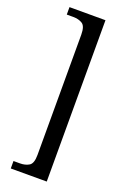

<svg xmlns="http://www.w3.org/2000/svg" viewBox="-168 -813 651 993"><g transform="rotate(20 157.5 -316.0)"><path d="M32 128V87H68Q97 87 117.5 74.5Q138 62 138 15V-647Q138 -694 117.5 -706.5Q97 -719 68 -719H32V-760H230V128Z"/></g></svg>

Font: Noto Serif Hebrew Condensed
Style: Regular
Weight: 400
Width: 3
Designer: Monotype Design Team
Foundry: Monotype Imaging Inc.
Version: Version 2.004; ttfautohint (v1.8.4.7-5d5b)